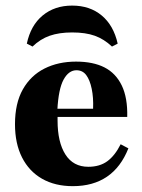

<svg xmlns="http://www.w3.org/2000/svg" viewBox="-20 -648 502 680"><path d="M237.9 11.3Q175 11.3 129 -14.9Q83.1 -41.1 58.1 -90.3Q33.1 -139.5 33.1 -208.1Q33.1 -282.3 60.9 -331.5Q88.7 -380.6 137.5 -405.2Q186.3 -429.8 249.2 -429.8Q309.7 -429.8 350 -409.3Q390.3 -388.7 411.3 -345.2Q432.3 -301.6 430.6 -233.9H140.3L138.7 -262.9H309.7Q311.3 -302.4 304.8 -333.5Q298.4 -364.5 285.5 -381.9Q272.6 -399.2 250.8 -399.2Q223.4 -399.2 205.2 -366.1Q187.1 -333.1 183.1 -258.1L184.7 -254Q183.9 -247.6 183.9 -240.3Q183.9 -233.1 183.9 -221Q183.9 -144.4 211.7 -100.8Q239.5 -57.3 292.7 -57.3Q333.1 -57.3 360.1 -77Q387.1 -96.8 407.3 -137.1L434.7 -122.6Q408.1 -55.6 358.9 -22.2Q309.7 11.3 237.9 11.3ZM235.5 -628.2Q298.4 -628.2 340.3 -593.1Q382.3 -558.1 396.8 -493.5L376.6 -483.1Q348.4 -509.7 315.7 -521.4Q283.1 -533.1 235.5 -533.1Q189.5 -533.1 156 -521.4Q122.6 -509.7 95.2 -483.1L75 -493.5Q88.7 -558.1 131 -593.1Q173.4 -628.2 235.5 -628.2Z"/></svg>

Font: Playfair 5pt SemiExpanded Light Black
Style: Regular
Weight: 900
Version: Version 2.203